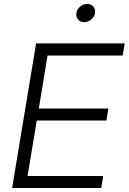

<svg xmlns="http://www.w3.org/2000/svg" viewBox="-20 -946 647 966"><path d="M41 0 161.6 -727.5H607.4L597.2 -666.5H219.2L175.3 -399.9H525.4L515.1 -339.4H165L118.7 -60.5H499.5L489.3 0ZM403.3 -834.5Q384.3 -834.5 372.8 -847.9Q361.3 -861.3 364.3 -880.4Q367.2 -899.4 383.3 -912.8Q399.4 -926.3 418.5 -926.3Q438 -926.3 449.5 -912.8Q460.9 -899.4 458 -880.4Q455.1 -861.3 439 -847.9Q422.9 -834.5 403.3 -834.5Z"/></svg>

Font: Inter 24pt Light
Style: Italic
Weight: 300
Italic angle: -9.3988°
Designer: Rasmus Andersson
Foundry: rsms
Version: Version 4.001;git-66647c0bb